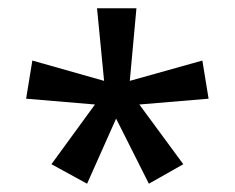

<svg xmlns="http://www.w3.org/2000/svg" viewBox="-20 -819 566 463"><path d="M309 -799 293 -624 468 -673 483 -581 316 -567 422 -423 339 -376 260 -533 190 -376 104 -423 209 -567 43 -581 58 -673 231 -624 214 -799Z"/></svg>

Font: Noto Sans Sinhala ExtraCondensed Medium
Style: Regular
Weight: 500
Width: 2
Designer: Jelle Bosma - Monotype Design Team
Foundry: Monotype Imaging Inc.
Version: Version 2.006; ttfautohint (v1.8.4.7-5d5b)